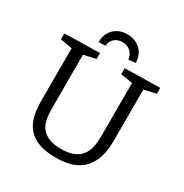

<svg xmlns="http://www.w3.org/2000/svg" viewBox="-201 -1041 1151 1204"><g transform="rotate(30 374.5 -438.5)"><path d="M466 -693 721 -698V-655L622 -633L634 -654V-264Q634 -227 628 -188Q622 -149 606 -114Q590 -79 561 -51Q532 -23 485.5 -7Q439 9 371 9Q295 9 246 -10Q197 -29 170 -60.5Q143 -92 132 -127.5Q121 -163 118 -196Q115 -229 115 -253V-654L127 -633L29 -650V-693L284 -698V-655L186 -633L197 -654V-253Q197 -228 199 -200.5Q201 -173 209.5 -147Q218 -121 237 -100.5Q256 -80 288.5 -67.5Q321 -55 372 -55Q424 -55 457.5 -68Q491 -81 510.5 -103Q530 -125 539 -152.5Q548 -180 550 -208.5Q552 -237 552 -264V-654L562 -634L466 -650ZM375 -886Q414 -886 444 -870Q474 -854 491.5 -824.5Q509 -795 510 -757L459 -751Q455 -786 431.5 -807Q408 -828 373 -828Q338 -828 316 -808.5Q294 -789 291 -755L242 -753Q242 -792 258.5 -822Q275 -852 305 -869Q335 -886 375 -886Z"/></g></svg>

Font: Pack4
Style: Regular
Weight: 400
Version: Version 2.002